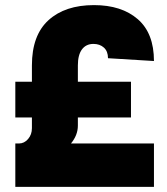

<svg xmlns="http://www.w3.org/2000/svg" viewBox="-20 -732 653 752"><path d="M348 -712Q456 -712 519.5 -657Q583 -602 583 -493L403 -504Q403 -531 387 -545.5Q371 -560 346 -560Q317 -560 301 -538.5Q285 -517 285 -476V-412H493V-272H285V-240Q285 -203 258 -170H583V0H40V-170H54Q75 -170 90 -187.5Q105 -205 105 -230V-272H40V-412H105V-476Q105 -594 170 -653Q235 -712 348 -712Z"/></svg>

Font: Oak Sans Black
Style: Regular
Weight: 900
Designer: Erik Kennedy, Walven
Foundry: Erik Kennedy, Walven
Version: Version 1.000